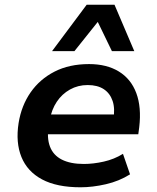

<svg xmlns="http://www.w3.org/2000/svg" viewBox="-20 -785 668 815"><path d="M322 10Q221 10 158.5 -23.5Q96 -57 71 -118.5Q46 -180 59 -263Q71 -337 110 -393Q149 -449 211.5 -481Q274 -513 358 -513Q433 -513 484.5 -481.5Q536 -450 558.5 -390Q581 -330 571 -245L567 -215H160L172 -299H479L461 -277Q469 -324 458 -356.5Q447 -389 420.5 -406.5Q394 -424 352 -424Q311 -424 277 -405Q243 -386 221 -353Q199 -320 191 -275L187 -254Q178 -200 192 -163Q206 -126 242.5 -107.5Q279 -89 336 -89Q376 -89 420.5 -99Q465 -109 502 -132L532 -45Q486 -16 429.5 -3Q373 10 322 10ZM201 -568 348 -765H466L550 -568H455L395 -692L296 -568Z"/></svg>

Font: Nunito Sans 6pt
Style: Bold Italic
Weight: 700
Italic angle: -9°
Version: Version 3.101;gftools[0.9.27]